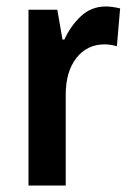

<svg xmlns="http://www.w3.org/2000/svg" viewBox="-20 -573 406 593"><path d="M307 -553Q316 -553 327.5 -551.5Q339 -550 351 -547L341 -430Q333 -433 321.5 -434.5Q310 -436 303 -436Q249 -436 216 -394Q183 -352 183 -280V0H68V-543H157L173 -451H179Q198 -493 230 -523Q262 -553 307 -553Z"/></svg>

Font: Noto Sans Malayalam Condensed SemiBold
Style: Regular
Weight: 600
Width: 3
Designer: Jelle Bosma - Monotype Design Team
Foundry: Monotype Imaging Inc.
Version: Version 2.104; ttfautohint (v1.8.4.7-5d5b)